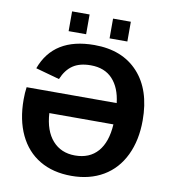

<svg xmlns="http://www.w3.org/2000/svg" viewBox="-93 -934 911 1023"><g transform="rotate(10 363.0 -422.0)"><path d="M361.8 -100.6Q440.4 -100.6 484.9 -151.6Q529.3 -202.6 535.2 -299.3H188.5Q194.3 -204.1 240.2 -152.3Q286.1 -100.6 361.8 -100.6ZM78.6 -522.5Q142.6 -698.2 362.8 -698.2Q514.2 -698.2 599.6 -605.2Q685.1 -512.2 685.1 -347.2Q685.1 -239.3 646 -158Q606.9 -76.7 533.7 -33.4Q460.4 9.8 361.8 9.8Q261.7 9.8 189.7 -33Q117.7 -75.7 79.3 -156.5Q41 -237.3 41 -347.2Q41 -384.3 45.4 -414.1H532.7Q523.4 -496.1 480.5 -542.2Q437.5 -588.4 362.3 -588.4Q302.7 -588.4 265.9 -563.5Q229 -538.6 207.5 -486.8ZM435.5 -747.1V-854H531.7V-747.1ZM213.9 -747.1V-854H308.6V-747.1Z"/></g></svg>

Font: Arial
Style: Bold
Weight: 700
Designer: Steve Matteson
Foundry: Ascender Corporation
Version: Version 2.00.3